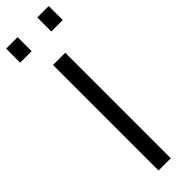

<svg xmlns="http://www.w3.org/2000/svg" viewBox="-321 -893 889 889"><g transform="rotate(-45 123.5 -449.0)"><path d="M84 0V-691H164V0ZM188 -806V-898H263V-806ZM-16 -806V-898H59V-806Z"/></g></svg>

Font: Cairo
Style: Regular
Weight: 400
Designer: Mohamed Gaber, Accademia di Belle Arti di Urbino
Foundry: Kief Type Foundry, Accademia di Belle Arti di Urbino
Version: Version 3.120